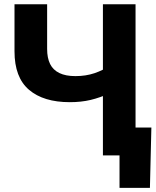

<svg xmlns="http://www.w3.org/2000/svg" viewBox="-20 -748 752 924"><path d="M49.8 -501V-727.5H206.8V-512.7Q206.8 -468.7 221.2 -439.8Q235.6 -411 265.9 -396.4Q296.2 -381.7 343 -381.7Q393 -381.7 435.1 -395.9Q477.1 -410.2 512 -434.5V-300.8Q461.6 -277.9 416.1 -267.1Q370.6 -256.3 315.7 -256.3Q189.4 -256.3 119.6 -315.9Q49.8 -375.4 49.8 -501ZM475.3 -727.5H632.3V0H475.3ZM555.2 0H512.6V-134.1H708.5L701.5 156.2H555.2Z"/></svg>

Font: Intratopia Thin
Style: Regular
Weight: 100
Designer: Rasmus Andersson
Foundry: rsms
Version: Version 3.000;Glyphs 3.2.3 (3260)